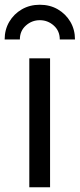

<svg xmlns="http://www.w3.org/2000/svg" viewBox="-47 -793 338 813"><path d="M77.1 0V-545.9H165V0ZM121.6 -772.9Q164.6 -772.9 198 -753.4Q231.4 -733.9 251 -700.7Q270.5 -667.5 270.5 -626H206.1Q206.1 -662.1 180.7 -684.8Q155.3 -707.5 121.6 -707.5Q87.9 -707.5 62.5 -684.8Q37.1 -662.1 37.1 -626H-27.3Q-27.3 -667.5 -7.8 -700.7Q11.7 -733.9 45.4 -753.4Q79.1 -772.9 121.6 -772.9Z"/></svg>

Font: Inter-Regular
Style: Regular
Weight: 400
Designer: Rasmus Andersson
Foundry: rsms
Version: Version 4.000;git-a52131595